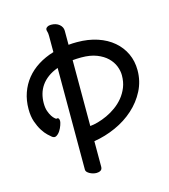

<svg xmlns="http://www.w3.org/2000/svg" viewBox="-109 -787 795 902"><g transform="rotate(-15 288.5 -336.0)"><path d="M200.2 -496.1Q171.9 -485.8 151.9 -470.9Q131.8 -456.1 118.9 -437.5Q106 -418.9 100.1 -397.5Q94.2 -376 94.2 -353Q94.2 -329.6 99.9 -313.7Q105.5 -297.9 112.3 -287.6Q119.1 -277.3 125 -272.5Q130.9 -267.6 131.8 -267.1Q140.1 -269.5 143.6 -265.1Q147 -260.7 147 -252.9Q147 -246.1 142.3 -232.4Q137.7 -218.8 129.9 -206.8Q122.1 -194.8 111.8 -188.7Q101.6 -182.6 90.8 -190.9Q85 -195.3 72.8 -206.8Q60.5 -218.3 48.6 -237.1Q36.6 -255.9 27.3 -282.5Q18.1 -309.1 18.1 -344.2Q18.1 -386.7 30.8 -423.1Q43.5 -459.5 67.1 -488.8Q90.8 -518.1 124.5 -539.3Q158.2 -560.5 200.2 -573.2V-650.9Q200.2 -665 198 -671.4Q195.8 -677.7 195.8 -683.1Q195.8 -690.4 203.6 -695.3Q211.4 -700.2 222.2 -700.2Q247.1 -700.2 262.5 -687.3Q277.8 -674.3 277.8 -655.8V-587.9Q287.6 -588.9 298.1 -589.4Q308.6 -589.8 318.8 -589.8Q373.5 -589.8 418.2 -575Q462.9 -560.1 494.4 -533.2Q525.9 -506.3 543 -469.7Q560.1 -433.1 560.1 -389.2Q560.1 -335.4 536.6 -289.8Q513.2 -244.1 474.1 -209Q435.1 -173.8 384 -150.9Q333 -127.9 277.8 -119.1V4.9Q277.8 17.6 269.5 22.7Q261.2 27.8 250 27.8Q241.2 27.8 232.4 25.4Q223.6 22.9 216.6 19Q209.5 15.1 204.8 10Q200.2 4.9 200.2 -1ZM319.8 -515.1Q308.6 -515.1 298.1 -514.6Q287.6 -514.2 277.8 -513.2V-192.9Q294.9 -194.3 316.7 -200.4Q338.4 -206.5 361.3 -217Q384.3 -227.5 406 -243.2Q427.7 -258.8 444.8 -279.5Q461.9 -300.3 472.4 -326.4Q482.9 -352.5 482.9 -384.8Q482.9 -406.7 473.9 -429.7Q464.8 -452.6 445.3 -471.7Q425.8 -490.7 394.8 -502.9Q363.8 -515.1 319.8 -515.1Z"/></g></svg>

Font: Grand Hotel
Style: Regular
Weight: 400
Designer: Brian J. Bonislawsky & Jim Lyles for Astigmatic (AOETI)
Foundry: Astigmatic (AOETI)
Version: Version 001.000